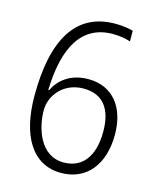

<svg xmlns="http://www.w3.org/2000/svg" viewBox="-111 -802 735 892"><g transform="rotate(15 256.5 -356.5)"><path d="M56 -304C56 -112 129 11 267 11C391 11 464 -83 464 -225C464 -357 396 -443 279 -443C190 -443 138 -395 115 -346H111C117 -558 188 -675 335 -675C366 -675 397 -670 419 -662V-713C397 -720 365 -724 333 -724C143 -724 56 -573 56 -304ZM266 -39C151 -39 115 -169 115 -250C115 -323 174 -395 269 -395C364 -395 408 -331 408 -225C408 -104 355 -39 266 -39Z"/></g></svg>

Font: Noto Sans Khmer SemiCondensed Light
Style: Regular
Weight: 300
Width: 4
Designer: Danh Hong and the Monotype Design Team
Foundry: Monotype Imaging Inc.
Version: Version 2.004